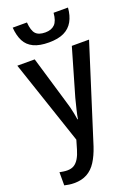

<svg xmlns="http://www.w3.org/2000/svg" viewBox="-183 -838 829 1152"><g transform="rotate(-20 231.5 -261.5)"><path d="M407 -763Q403 -712 383 -676.5Q363 -641 325.5 -623Q288 -605 229 -605Q169 -605 131.5 -623Q94 -641 76 -676Q58 -711 54 -763H145Q149 -710 168 -689.5Q187 -669 229 -669Q268 -669 289.5 -690.5Q311 -712 315 -763ZM2 -539H113L202 -239Q209 -217 214.5 -196Q220 -175 224 -154Q228 -133 231 -113H234Q238 -138 246 -171Q254 -204 263 -239L350 -539H460L266 73Q248 127 224 164.5Q200 202 165.5 221Q131 240 84 240Q65 240 49.5 237.5Q34 235 21 232V148Q31 150 44 152Q57 154 70 154Q96 154 113.5 143Q131 132 144 110Q157 88 166 57L183 -1Z"/></g></svg>

Font: Noto Sans Display SemiCondensed Medium
Style: Regular
Weight: 500
Width: 4
Designer: Monotype Design Team
Foundry: Monotype Imaging Inc.
Version: Version 2.003